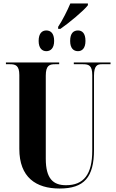

<svg xmlns="http://www.w3.org/2000/svg" viewBox="-20 -1073 668 1103"><path d="M314 -919V-907H327C375 -940 462 -1012 485 -1043V-1053H384C368 -1014 337 -953 314 -919ZM246 -779C270 -779 291 -795 291 -838C291 -883 270 -898 246 -898C223 -898 202 -883 202 -838C202 -795 223 -779 246 -779ZM428 -779C451 -779 471 -795 471 -838C471 -883 451 -898 428 -898C403 -898 383 -883 383 -838C383 -795 403 -779 428 -779ZM322 10C464 10 520 -55 520 -213V-638C520 -697 540 -704 564 -704H615V-714H404V-704H457C490 -704 510 -697 510 -642V-208C510 -71 461 -9 359 -9C286 -9 243 -46 243 -161V-638C243 -697 264 -704 296 -704H320V-714H14V-704H38C69 -704 91 -697 91 -642V-218C91 -54 187 10 322 10Z"/></svg>

Font: Noto Serif Display ExtraCondensed ExtraBold
Style: Regular
Weight: 800
Width: 2
Designer: Monotype Design Team
Foundry: Monotype Imaging Inc.
Version: Version 2.009